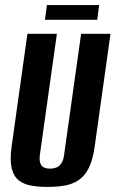

<svg xmlns="http://www.w3.org/2000/svg" viewBox="-20 -724 455 756"><path d="M167.5 12Q131.7 12 102.6 6.8Q73.5 1.6 53.6 -14.1Q33.7 -29.8 26 -61.5Q18.4 -93.1 25.7 -146.8L88 -591H204L137 -114.4Q134.4 -92.5 139.1 -80.5Q143.7 -68.4 154.1 -64.1Q164.4 -59.9 177 -59.9Q190 -59.9 201.3 -64.1Q212.6 -68.4 221.2 -80.5Q229.8 -92.5 232.4 -114.4L299.4 -591H415.1L352.9 -147.5Q345.5 -93.8 329.2 -61.8Q312.8 -29.8 288.7 -14.1Q264.6 1.6 234 6.8Q203.4 12 167.5 12ZM157.1 -646.1 164.6 -704H370.4L362.9 -646.1Z"/></svg>

Font: Alumni Sans Thin
Style: Italic
Weight: 100
Italic angle: -8°
Designer: Robert E. Leuschke
Foundry: Robert E. Leuschke
Version: Version 1.016